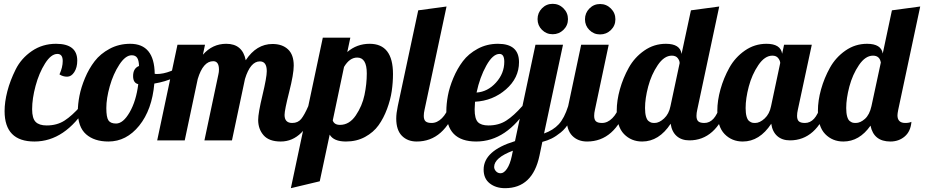

<svg xmlns="http://www.w3.org/2000/svg" viewBox="-20 -734 4835 1004"><path d="M291 -345Q308 -382 308 -415Q308 -452 280 -452Q247 -452 215.5 -402Q184 -352 166 -285Q148 -218 148 -163Q148 -115 166.5 -96.5Q185 -78 224 -78Q278 -78 317.5 -103.5Q357 -129 401 -179H435Q320 6 160 6Q4 6 4 -153Q4 -201 18.5 -257Q33 -313 62 -371Q91 -429 146.5 -467Q202 -505 273 -505Q384 -505 384 -417Q384 -381 368.5 -357Q353 -333 331 -333Q309 -333 291 -345Z M661 -505Q787 -505 789 -348Q793 -347 800 -347Q868 -347 954 -407L963 -380Q904 -317 787 -297Q775 -160 708 -77Q641 6 547 6Q473 6 430 -32Q387 -70 387 -152Q387 -189 395.5 -233Q404 -277 424.5 -326Q445 -375 475 -414Q505 -453 553.5 -479Q602 -505 661 -505ZM587 -88Q624 -88 658 -147Q692 -206 703 -294Q676 -300 676 -336Q676 -377 707 -389Q706 -419 697 -432Q688 -445 669 -445Q636 -445 604 -396Q572 -347 554 -283Q536 -219 536 -169Q536 -121 547 -104.5Q558 -88 587 -88Z M1375 -362Q1375 -413 1339 -413Q1289 -413 1261 -321L1193 0H1049L1122 -345Q1125 -357 1125 -370Q1125 -414 1095 -414Q1042 -414 1014 -321L946 0H802L908 -500H1052L1041 -448Q1091 -505 1163 -505Q1248 -505 1265 -419Q1321 -504 1405 -504Q1456 -504 1486 -476Q1516 -448 1516 -391Q1516 -347 1492 -252.5Q1468 -158 1468 -133Q1468 -91 1508 -91Q1538 -91 1555 -112Q1572 -133 1592 -179H1634Q1571 6 1448 6Q1387 6 1358.5 -26.5Q1330 -59 1330 -107Q1330 -142 1352.5 -236Q1375 -330 1375 -362Z M1668 -537H1812L1796 -462Q1846 -505 1913 -505Q2035 -505 2035 -347Q2035 -303 2028.5 -258Q2022 -213 2004 -164.5Q1986 -116 1959.5 -79Q1933 -42 1889 -18Q1845 6 1789 6Q1725 6 1704 -30L1652 214L1501 250ZM1758 -81Q1807 -81 1840.5 -130.5Q1874 -180 1886 -237.5Q1898 -295 1898 -350Q1898 -433 1848 -433Q1808 -433 1779 -384L1720 -104Q1728 -81 1758 -81Z M2167 -680 2315 -700 2200 -160Q2196 -143 2196 -128Q2196 -108 2205.5 -99.5Q2215 -91 2237 -91Q2266 -91 2291 -116Q2316 -141 2327 -179H2369Q2304 6 2159 6Q2111 6 2081.5 -24Q2052 -54 2052 -114Q2052 -141 2060 -179Z M2462 -162Q2462 -113 2479 -95.5Q2496 -78 2534 -78Q2588 -78 2627.5 -103.5Q2667 -129 2711 -179H2745Q2630 6 2470 6Q2314 6 2314 -153Q2314 -190 2322 -233.5Q2330 -277 2350.5 -326Q2371 -375 2400.5 -414Q2430 -453 2478 -479Q2526 -505 2584 -505Q2694 -505 2694 -409Q2694 -326 2625.5 -266.5Q2557 -207 2464 -202Q2462 -174 2462 -162ZM2617 -411Q2617 -452 2592 -452Q2557 -452 2523 -391Q2489 -330 2472 -250Q2530 -254 2573.5 -302Q2617 -350 2617 -411Z M2780 -500H2924L2825 -36Q2873 -53 2902 -84.5Q2931 -116 2951 -179H2993Q2979 -132 2958.5 -97Q2938 -62 2912.5 -41.5Q2887 -21 2865 -10Q2843 1 2816 8L2801 80Q2765 250 2621 250Q2573 250 2541 225Q2509 200 2509 153Q2509 54 2673 4ZM2814 -578Q2791 -601 2791 -634Q2791 -667 2814 -690.5Q2837 -714 2870 -714Q2903 -714 2926.5 -690.5Q2950 -667 2950 -634Q2950 -601 2926.5 -578Q2903 -555 2870 -555Q2837 -555 2814 -578ZM2564 139Q2564 151 2573.5 161.5Q2583 172 2598 172Q2615 172 2631 148.5Q2647 125 2656 83L2662 54Q2564 91 2564 139Z M3062 -577Q3039 -600 3039 -633Q3039 -666 3062 -689.5Q3085 -713 3118 -713Q3151 -713 3174.5 -689.5Q3198 -666 3198 -633Q3198 -600 3174.5 -577Q3151 -554 3118 -554Q3085 -554 3062 -577ZM3019 -500H3163L3091 -160Q3087 -143 3087 -128Q3087 -108 3096.5 -99.5Q3106 -91 3128 -91Q3157 -91 3182 -116Q3207 -141 3218 -179H3260Q3195 6 3050 6Q3002 6 2972.5 -24Q2943 -54 2943 -114Q2943 -141 2951 -179Z M3593 -680 3741 -700 3626 -160Q3622 -143 3622 -128Q3622 -108 3631.5 -99.5Q3641 -91 3663 -91Q3718 -91 3744 -179H3786Q3723 0 3585 0Q3544 0 3518.5 -22.5Q3493 -45 3487 -87Q3426 6 3338 6Q3281 6 3243 -33Q3205 -72 3205 -155Q3205 -208 3221.5 -267Q3238 -326 3268 -380Q3298 -434 3349 -469.5Q3400 -505 3462 -505Q3537 -505 3544 -452ZM3493 -443Q3453 -443 3419.5 -393.5Q3386 -344 3369.5 -281.5Q3353 -219 3353 -169Q3353 -142 3358 -124.5Q3363 -107 3372 -100.5Q3381 -94 3387 -92.5Q3393 -91 3403 -91Q3427 -91 3452.5 -114.5Q3478 -138 3486 -179L3534 -404Q3534 -417 3524 -430Q3514 -443 3493 -443Z M4080 -500H4225L4152 -160Q4148 -143 4148 -128Q4148 -108 4157.5 -99.5Q4167 -91 4189 -91Q4244 -91 4270 -179H4312Q4249 0 4111 0Q4070 0 4044.5 -22.5Q4019 -45 4013 -87Q3952 6 3864 6Q3807 6 3769 -33Q3731 -72 3731 -155Q3731 -208 3747.5 -267Q3764 -326 3794 -380Q3824 -434 3875 -469.5Q3926 -505 3988 -505Q4062 -505 4070 -453ZM4019 -443Q3979 -443 3945.5 -393.5Q3912 -344 3895.5 -281.5Q3879 -219 3879 -169Q3879 -142 3884 -124.5Q3889 -107 3898 -100.5Q3907 -94 3913 -92.5Q3919 -91 3929 -91Q3953 -91 3978.5 -114.5Q4004 -138 4012 -179L4060 -405Q4059 -418 4049 -430.5Q4039 -443 4019 -443Z M4792 -700 4677 -160Q4673 -140 4673 -131Q4673 -91 4714 -91Q4734 -91 4746 -97Q4742 -47 4711 -20.5Q4680 6 4636 6Q4549 6 4532 -77Q4474 6 4390 6Q4333 6 4295 -33Q4257 -72 4257 -155Q4257 -208 4273.5 -267Q4290 -326 4320 -380Q4350 -434 4401 -469.5Q4452 -505 4514 -505Q4588 -505 4596 -454L4644 -680ZM4455 -91Q4479 -91 4503 -112.5Q4527 -134 4537 -179L4586 -407Q4580 -443 4545 -443Q4505 -443 4471.5 -393.5Q4438 -344 4421.5 -281.5Q4405 -219 4405 -169Q4405 -142 4410 -124.5Q4415 -107 4424 -100.5Q4433 -94 4439 -92.5Q4445 -91 4455 -91Z"/></svg>

Font: Lobster Two
Style: Bold Italic
Weight: 700
Designer: Pablo Impallari
Foundry: Pablo Impallari. www.impallari.com
Version: Version 2.000